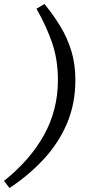

<svg xmlns="http://www.w3.org/2000/svg" viewBox="-42 -764 457 968"><path d="M182 -744Q228 -688 263 -630Q298 -572 318 -506Q338 -440 338 -360Q338 -244 297.5 -146Q257 -48 182.5 34Q108 116 6 184L-22 148Q110 43 180 -83.5Q250 -210 250 -360Q250 -462 221.5 -546Q193 -630 142 -720Z"/></svg>

Font: Source Serif 4 Caption
Style: Italic
Weight: 400
Italic angle: -12°
Designer: Frank Grießhammer
Foundry: Adobe Systems Incorporated
Version: Version 4.004;hotconv 1.0.117;makeotfexe 2.5.65602